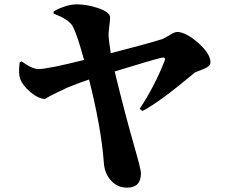

<svg xmlns="http://www.w3.org/2000/svg" viewBox="-20 -807 1040 884"><path d="M227 -755Q287 -787 334 -787Q378 -787 428 -771Q487 -752 487 -726Q487 -715 483 -684Q479 -655 480 -639Q482 -615 490 -562Q661 -606 727 -627Q737 -631 764 -647Q785 -660 796 -660Q835 -659 891 -611Q949 -560 949 -520Q949 -502 921 -491L877 -473Q718 -339 636 -296L623 -306Q690 -406 738 -527Q745 -546 723 -541Q684 -532 508 -478Q557 -276 601 -124Q629 -26 629 -9Q629 57 565 57Q520 57 490 23Q461 -10 458 -59Q446 -219 390 -441Q348 -427 291 -404Q178 -351 190 -351Q158 -351 120 -383Q86 -412 74 -441Q63 -468 71 -521L80 -524Q128 -489 158 -489Q199 -489 367 -531Q336 -645 316 -684Q298 -718 227 -744Z"/></svg>

Font: Source Han Serif CN Heavy
Style: Regular
Weight: 900
Designer: Ryoko NISHIZUKA  (kana & ideographs); Frank Grießhammer (Latin, Greek & Cyrillic); Wenlong ZHANG  (bopomofo); Sandoll Co
Foundry: Adobe Systems Incorporated
Version: Version 1.000;PS 1;hotconv 16.6.53;makeotf.lib2.5.65590